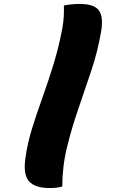

<svg xmlns="http://www.w3.org/2000/svg" viewBox="-20 -786 640 971"><path d="M303 -758Q340 -766 383 -766Q457 -766 480.5 -733Q504 -700 491 -624Q474 -526 442 -429.5Q410 -333 376.5 -236.5Q343 -140 319 -42Q295 56 295 157Q271 165 232 165Q156 165 126 130Q96 95 109 10Q119 -62 142.5 -137.5Q166 -213 195 -293.5Q224 -374 251 -462Q278 -550 296 -647Q301 -676 302.5 -704Q304 -732 303 -758Z"/></svg>

Font: Recursive Mn Csl St Blk
Style: Italic
Weight: 900
Italic angle: -15°
Monospace: yes
Version: Version 1.079;hotconv 1.0.112;makeotfexe 2.5.65598; ttfautoh